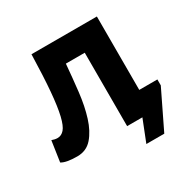

<svg xmlns="http://www.w3.org/2000/svg" viewBox="-160 -629 856 872"><g transform="rotate(-30 268.5 -193.0)"><path d="M329 -385H230Q224 -314 216 -244Q208 -174 190.5 -118.5Q173 -63 143 -28.5Q113 6 65 6Q7 6 -17 -9L-1 -117Q15 -111 29 -111Q49 -111 64 -128Q79 -145 89.5 -189Q100 -233 106.5 -308.5Q113 -384 116 -500H459V-115H554V-84L458 114H364L409 0H329Z"/></g></svg>

Font: PTSans
Style: Bold
Weight: 700
Designer: A.Korolkova, O.Umpeleva, V.Yefimov
Foundry: ParaType Ltd
Version: Version 2.003W OFL